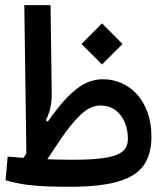

<svg xmlns="http://www.w3.org/2000/svg" viewBox="-20 -713 626 736"><path d="M247.1 2.9Q205.1 2.9 164.8 1.7Q124.5 0.5 84.2 -4.6Q43.9 -9.8 1.5 -22L9.3 -112.8Q73.7 -106.9 133.3 -103.8Q192.9 -100.6 257.3 -100.6Q326.2 -100.6 368.4 -106Q410.6 -111.3 432.6 -121.8Q454.6 -132.3 462.4 -147Q470.2 -161.6 470.2 -179.7Q470.2 -207 463.1 -230.2Q456.1 -253.4 442.4 -271.2Q428.7 -289.1 409.2 -298.8Q389.6 -308.6 364.7 -308.6Q326.2 -308.6 289.3 -273.4Q252.4 -238.3 212.9 -179.7Q173.3 -121.1 126 -49.8L58.6 -90.3Q126.5 -196.3 177.7 -267.1Q229 -337.9 275.4 -373.5Q321.8 -409.2 375 -409.2Q412.1 -409.2 445.6 -394.5Q479 -379.9 504.9 -351.6Q530.8 -323.2 545.7 -282Q560.5 -240.7 560.5 -188Q560.5 -125.5 533.2 -82.8Q505.9 -40 437.7 -18.6Q369.6 2.9 247.1 2.9ZM81.5 -91.8 73.2 -693.4H173.8L178.2 -358.4Q178.7 -326.7 173.6 -302.2Q168.5 -277.8 155.8 -252L171.4 -241.2ZM371.1 -465.8 292.5 -544.4 371.1 -623.5 449.7 -544.4Z"/></svg>

Font: Cascadia Mono
Style: Regular
Weight: 400
Monospace: yes
Designer: Aaron Bell
Foundry: Saja Typeworks
Version: Version 2404.023